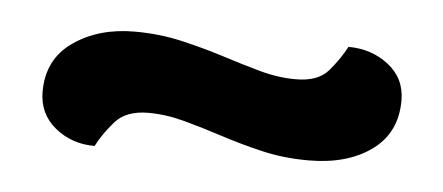

<svg xmlns="http://www.w3.org/2000/svg" viewBox="-27 -376 517 224"><g transform="rotate(5 231.5 -263.5)"><path d="M374 -334Q401 -334 421 -318.5Q441 -303 441 -277Q441 -239 412.5 -218.5Q384 -198 339 -198Q310 -198 284.5 -204Q259 -210 236 -217.5Q213 -225 191 -231Q169 -237 148 -237Q122 -237 109 -222Q96 -207 89 -193Q62 -193 42.5 -209Q23 -225 23 -251Q23 -289 52.5 -309.5Q82 -330 124 -330Q153 -330 179 -324Q205 -318 228.5 -310.5Q252 -303 273.5 -297Q295 -291 316 -291Q342 -291 354 -305Q366 -319 374 -334Z"/></g></svg>

Font: Baloo 2 Latin Medium
Style: Regular
Weight: 500
Designer: Sarang Kulkarni and Ek Type
Foundry: Ek Type
Version: Version 1.001